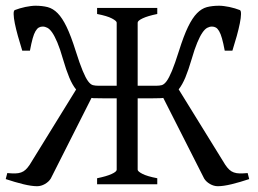

<svg xmlns="http://www.w3.org/2000/svg" viewBox="-20 -643 899 670"><path d="M849.6 -18.1Q817.4 -7.3 788.3 -0.2Q759.3 6.8 740.2 6.8Q726.1 6.8 712.6 -1Q699.2 -8.8 692.4 -20L549.8 -301.3Q545.9 -300.8 542 -300.5Q538.1 -300.3 533.7 -300.3Q526.4 -300.3 517.1 -300Q507.8 -299.8 498 -299.8H460.4V-50.8Q460.4 -44.9 476.8 -36.4Q493.2 -27.8 528.8 -21V0H318.8V-21Q352.1 -27.8 369.6 -35.9Q387.2 -43.9 387.2 -50.8V-299.8H349.6Q329.1 -299.8 314.9 -300.3H307.1Q303.2 -300.3 299.3 -301.3L157.2 -20Q150.4 -8.8 137 -1Q123.5 6.8 109.4 6.8Q90.3 6.8 61.3 -0.2Q32.2 -7.3 0 -18.1L5.4 -39.1Q22 -37.6 33.4 -37.8Q44.9 -38.1 53.7 -41.3Q62.5 -44.4 69.3 -50.8Q76.2 -57.1 83.5 -67.9L245.6 -330.6Q232.4 -346.7 221.7 -372.6Q210.9 -398.4 199.7 -437Q189.5 -472.7 180.2 -494.6Q170.9 -516.6 162.4 -529.1Q153.8 -541.5 145.5 -545.9Q137.2 -550.3 128.9 -550.3Q121.6 -550.3 115.5 -546.9Q109.4 -543.5 104 -534.4Q98.6 -525.4 94 -509Q89.4 -492.7 84.5 -466.3H57.6Q49.3 -492.7 42.5 -517.3Q35.6 -542 31.7 -561.5Q27.8 -581.1 27.6 -593.5Q27.3 -606 31.7 -607.9Q39.6 -610.8 49.1 -613.8Q58.6 -616.7 68.4 -618.7Q78.1 -620.6 87.2 -621.8Q96.2 -623 103.5 -623Q127.4 -623 146.2 -618.2Q165 -613.3 181.2 -596.9Q197.3 -580.6 212.4 -549.3Q227.5 -518.1 244.1 -465.3Q258.3 -420.4 268.6 -395.8Q278.8 -371.1 287.4 -359.6Q295.9 -348.1 304.2 -345.9Q312.5 -343.8 323.2 -343.8H387.2V-564Q387.2 -569.8 370.6 -578.6Q354 -587.4 318.8 -594.2V-615.2H528.8V-594.2Q495.6 -587.4 478 -579.1Q460.4 -570.8 460.4 -564V-343.8H525.4Q536.1 -343.8 544.4 -345.9Q552.7 -348.1 561.3 -359.6Q569.8 -371.1 580.1 -395.8Q590.3 -420.4 604.5 -465.3Q621.1 -518.1 636.2 -549.3Q651.4 -580.6 667.5 -596.9Q683.6 -613.3 702.1 -618.2Q720.7 -623 745.1 -623Q752.4 -623 761.5 -621.8Q770.5 -620.6 780.3 -618.7Q790 -616.7 799.6 -613.8Q809.1 -610.8 816.9 -607.9Q821.3 -606 821 -593.5Q820.8 -581.1 816.9 -561.5Q813 -542 806.2 -517.3Q799.3 -492.7 791 -466.3H764.2Q759.3 -492.7 754.6 -509Q750 -525.4 744.6 -534.4Q739.3 -543.5 733.2 -546.9Q727.1 -550.3 719.7 -550.3Q711.4 -550.3 703.1 -545.9Q694.8 -541.5 686.3 -529.1Q677.7 -516.6 668.5 -494.6Q659.2 -472.7 648.9 -437Q637.7 -398.9 627 -373Q616.2 -347.2 603.5 -331.1L766.1 -67.9Q773.4 -57.1 780.3 -50.8Q787.1 -44.4 795.9 -41.3Q804.7 -38.1 816.2 -37.8Q827.6 -37.6 844.2 -39.1Z"/></svg>

Font: Gentium Plus
Style: Regular
Weight: 400
Designer: J. Victor Gaultney, Annie Olsen, Iska Routamaa
Foundry: SIL International
Version: Version 1.510